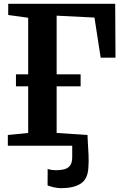

<svg xmlns="http://www.w3.org/2000/svg" viewBox="-20 -763 646 1005"><path d="M300 222Q283 222 262.5 217.5Q242 213 229 207.5L229.5 121.5Q240 125 252.5 126.5Q265 128 271 128Q294 128 313.8 123.8Q333.5 119.5 345.8 104.8Q358 90 358 59.5V0H21V-56.5L127.5 -67V-311H63.5V-374H127.5V-670L23 -684.5V-743H583L584.5 -461H507L474.5 -671L276.5 -681V-374H402V-311H276.5V-67L438 -56.5Q438 -42.5 440 -14.5Q442 13.5 443.5 48Q445 82.5 442.5 116Q439 175.5 401.5 198.8Q364 222 300 222Z"/></svg>

Font: Merriweather 28pt
Style: Bold
Weight: 700
Version: Version 2.100